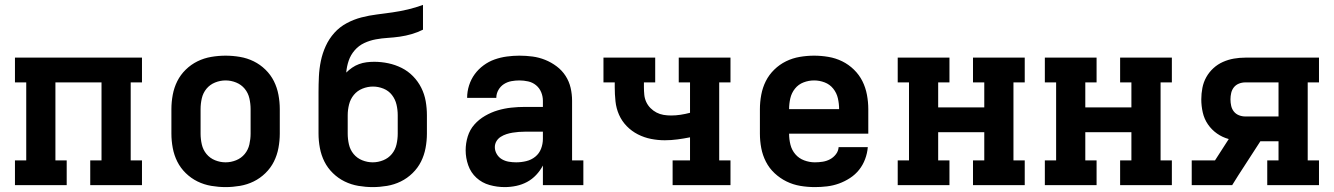

<svg xmlns="http://www.w3.org/2000/svg" viewBox="-20 -755 5440 783"><path d="M41 0V-101H87V-419H41V-520H559V-419H513V-101H559V0H348V-101H394V-419H206V-101H252V0Z M900 8Q871 8 841.5 3Q812 -2 785.5 -15Q759 -28 737.5 -49Q716 -70 703 -96Q690 -122 684.5 -151.5Q679 -181 679 -210V-310Q679 -339 684.5 -368.5Q690 -398 703 -424Q716 -450 737.5 -471Q759 -492 785.5 -505Q812 -518 841.5 -523Q871 -528 900 -528Q929 -528 958.5 -523Q988 -518 1014.5 -505Q1041 -492 1062.5 -471Q1084 -450 1097 -424Q1110 -398 1115.5 -368.5Q1121 -339 1121 -310V-210Q1121 -181 1115.5 -151.5Q1110 -122 1097 -96Q1084 -70 1062.5 -49Q1041 -28 1014.5 -15Q988 -2 958.5 3Q929 8 900 8ZM900 -93Q922 -93 943 -101.5Q964 -110 978 -127Q992 -144 997 -166Q1002 -188 1002 -210V-310Q1002 -332 997 -354Q992 -376 978 -393Q964 -410 943 -418.5Q922 -427 900 -427Q878 -427 857 -418.5Q836 -410 822 -393Q808 -376 803 -354Q798 -332 798 -310V-210Q798 -188 803 -166Q808 -144 822 -127Q836 -110 857 -101.5Q878 -93 900 -93Z M1500 8Q1471 8 1441.5 3Q1412 -2 1385.5 -15Q1359 -28 1337.5 -49Q1316 -70 1303 -96Q1290 -122 1284.5 -151.5Q1279 -181 1279 -210V-379Q1279 -411 1280.5 -443Q1282 -475 1288.5 -506.5Q1295 -538 1308.5 -567.5Q1322 -597 1343.5 -621Q1365 -645 1394 -660.5Q1423 -676 1454 -684Q1485 -692 1517 -696Q1549 -700 1580.5 -704.5Q1612 -709 1643.5 -716.5Q1675 -724 1705 -735V-634Q1683 -623 1659 -616Q1635 -609 1610.5 -605.5Q1586 -602 1561.5 -600.5Q1537 -599 1512.5 -594.5Q1488 -590 1465.5 -579.5Q1443 -569 1426.5 -550Q1410 -531 1402 -507.5Q1394 -484 1392 -459Q1403 -470 1416 -479Q1429 -488 1444 -493.5Q1459 -499 1474.5 -501Q1490 -503 1506 -503Q1535 -503 1563.5 -497Q1592 -491 1618 -478Q1644 -465 1664.5 -444Q1685 -423 1698 -397Q1711 -371 1716 -342.5Q1721 -314 1721 -285V-210Q1721 -181 1715.5 -151.5Q1710 -122 1697 -96Q1684 -70 1662.5 -49Q1641 -28 1614.5 -15Q1588 -2 1558.5 3Q1529 8 1500 8ZM1500 -93Q1522 -93 1543 -101.5Q1564 -110 1578 -127Q1592 -144 1597 -166Q1602 -188 1602 -210V-285Q1602 -307 1597 -328.5Q1592 -350 1578.5 -367.5Q1565 -385 1544 -393.5Q1523 -402 1501 -402Q1479 -402 1458 -393.5Q1437 -385 1423 -368Q1409 -351 1403.5 -329Q1398 -307 1398 -285V-210Q1398 -188 1403 -166Q1408 -144 1422 -127Q1436 -110 1457 -101.5Q1478 -93 1500 -93Z M2038 8Q2007 8 1976.5 -0.5Q1946 -9 1923 -30Q1900 -51 1889.5 -81Q1879 -111 1879 -142Q1879 -171 1887.5 -198.5Q1896 -226 1914.5 -247Q1933 -268 1958 -282.5Q1983 -297 2010 -305Q2037 -313 2065 -316Q2093 -319 2121 -319H2194V-344Q2194 -362 2187 -379Q2180 -396 2166 -407.5Q2152 -419 2134 -423Q2116 -427 2098 -427Q2082 -427 2065.5 -424Q2049 -421 2035 -412Q2021 -403 2012.5 -388Q2004 -373 2004 -356H1885Q1885 -382 1893 -407Q1901 -432 1916 -452.5Q1931 -473 1952 -488.5Q1973 -504 1997 -512.5Q2021 -521 2047 -524.5Q2073 -528 2098 -528Q2125 -528 2151.5 -524.5Q2178 -521 2203 -511Q2228 -501 2250 -484.5Q2272 -468 2286.5 -445.5Q2301 -423 2307 -397Q2313 -371 2313 -344V-101H2359V0H2194V-80Q2183 -59 2166.5 -41.5Q2150 -24 2129.5 -13Q2109 -2 2085.5 3Q2062 8 2038 8ZM2085 -93Q2106 -93 2126.5 -98Q2147 -103 2163 -116Q2179 -129 2186.5 -148.5Q2194 -168 2194 -189V-218H2121Q2108 -218 2095.5 -217Q2083 -216 2070.5 -214Q2058 -212 2045.5 -208Q2033 -204 2022 -197Q2011 -190 2004.5 -179Q1998 -168 1998 -155Q1998 -140 2006 -126.5Q2014 -113 2027 -105.5Q2040 -98 2055 -95.5Q2070 -93 2085 -93Z M2723 0V-101H2794V-195Q2769 -190 2743 -186.5Q2717 -183 2691 -183Q2663 -183 2635 -188.5Q2607 -194 2581.5 -207Q2556 -220 2536 -240.5Q2516 -261 2504.5 -287Q2493 -313 2490 -342Q2487 -371 2487 -399V-419H2441V-520H2652V-419H2606V-399Q2606 -384 2607.5 -368.5Q2609 -353 2615.5 -339Q2622 -325 2633 -314Q2644 -303 2657.5 -296Q2671 -289 2686 -286.5Q2701 -284 2717 -284Q2736 -284 2755.5 -287Q2775 -290 2794 -295V-419H2748V-520H2959V-419H2913V-101H2959V0Z M3303 8Q3273 8 3243.5 3Q3214 -2 3187.5 -15Q3161 -28 3139 -48.5Q3117 -69 3103.5 -95.5Q3090 -122 3084.5 -151Q3079 -180 3079 -210V-310Q3079 -339 3084.5 -368.5Q3090 -398 3103 -424Q3116 -450 3137.5 -471Q3159 -492 3185.5 -505Q3212 -518 3241.5 -523Q3271 -528 3300 -528Q3329 -528 3358.5 -523Q3388 -518 3414.5 -505Q3441 -492 3462.5 -471Q3484 -450 3497 -424Q3510 -398 3515.5 -368.5Q3521 -339 3521 -310V-210H3198Q3198 -187 3203.5 -165Q3209 -143 3223.5 -126Q3238 -109 3259.5 -101Q3281 -93 3303 -93Q3319 -93 3335 -95.5Q3351 -98 3365 -105.5Q3379 -113 3389 -126Q3399 -139 3400 -155H3519Q3517 -130 3508 -106Q3499 -82 3483.5 -62.5Q3468 -43 3446.5 -29Q3425 -15 3401.5 -6.5Q3378 2 3353 5Q3328 8 3303 8ZM3402 -310Q3402 -332 3397 -354Q3392 -376 3378 -393.5Q3364 -411 3343 -419Q3322 -427 3300 -427Q3278 -427 3257 -419Q3236 -411 3222 -393.5Q3208 -376 3203 -354Q3198 -332 3198 -310Z M3641 0V-101H3687V-419H3641V-520H3852V-419H3806V-317H3994V-419H3948V-520H4159V-419H4113V-101H4159V0H3948V-101H3994V-216H3806V-101H3852V0Z M4241 0V-101H4287V-419H4241V-520H4452V-419H4406V-317H4594V-419H4548V-520H4759V-419H4713V-101H4759V0H4548V-101H4594V-216H4406V-101H4452V0Z M4840 0V-101H4935L4991 -188Q4965 -195 4943 -210.5Q4921 -226 4906 -248Q4891 -270 4885 -296.5Q4879 -323 4879 -350Q4879 -373 4883.5 -396.5Q4888 -420 4899.5 -440.5Q4911 -461 4928.5 -477Q4946 -493 4967.5 -502.5Q4989 -512 5012 -516Q5035 -520 5059 -520H5359V-419H5313V-101H5359V0H5148V-101H5194V-179H5120L5030 -40L5005 0ZM5059 -280H5194V-419H5059Q5045 -419 5032.5 -414Q5020 -409 5012 -399Q5004 -389 5001 -376Q4998 -363 4998 -350Q4998 -336 5001 -323Q5004 -310 5012 -300Q5020 -290 5032.5 -285Q5045 -280 5059 -280Z"/></svg>

Font: Iosevka Etoile
Style: Bold
Weight: 700
Designer: Belleve Invis
Foundry: Belleve Invis
Version: Version 28.1.0; ttfautohint (v1.8.4)